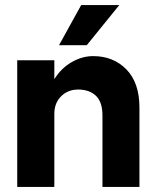

<svg xmlns="http://www.w3.org/2000/svg" viewBox="-20 -738 615 758"><path d="M451 -718 322.5 -559.5H213L300.5 -718ZM384.5 -282Q384.5 -335.5 358.5 -360Q332.5 -384.5 288.5 -384.5Q248 -384.5 221.2 -357.8Q194.5 -331 194.5 -289V0H48V-500H194.5V-425.5Q222 -469.5 263.5 -493Q305 -516.5 347.5 -516.5Q427.5 -516.5 479 -464Q530.5 -411.5 530.5 -313V0H384.5Z"/></svg>

Font: Overused Grotesk
Style: Bold
Weight: 710
Version: Version 0.004